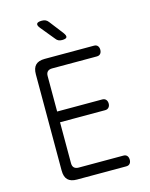

<svg xmlns="http://www.w3.org/2000/svg" viewBox="-137 -1036 874 1122"><g transform="rotate(-15 300.0 -475.0)"><path d="M177 -414H450Q464 -414 472 -405Q480 -396 480 -381Q480 -367 472 -358Q464 -349 450 -349H177V-101Q177 -83 186.5 -74Q196 -65 214 -65H484Q499 -65 506.5 -56Q514 -47 514 -32Q514 -18 506.5 -9Q499 0 484 0H186Q149 0 131 -18Q113 -36 113 -74V-656Q113 -694 131 -712Q149 -730 186 -730H484Q499 -730 506.5 -721Q514 -712 514 -698Q514 -683 506.5 -674Q499 -665 484 -665H214Q196 -665 186.5 -656Q177 -647 177 -629ZM313 -810Q302 -810 292.5 -814Q283 -818 276 -828L208 -911Q192 -930 197 -940Q202 -950 228 -950Q241 -950 250.5 -945.5Q260 -941 268 -930L332 -847Q346 -828 341.5 -819Q337 -810 313 -810Z"/></g></svg>

Font: Maple Mono ExtraLight
Style: Regular
Weight: 275
Monospace: yes
Designer: subframe7536
Version: Version 7.000